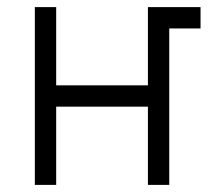

<svg xmlns="http://www.w3.org/2000/svg" viewBox="-20 -520 593 540"><path d="M78 0H138V-220H396V0H456V-500H396V-280H138V-500H78ZM456 -440H544V-500H456Z"/></svg>

Font: Unageo Variable
Style: Regular
Weight: 300
Designer: Richard Sepsi
Foundry: Richard Sepsi
Version: Version 2.200